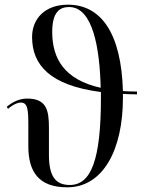

<svg xmlns="http://www.w3.org/2000/svg" viewBox="-20 -790 656 820"><path d="M267 10C423 10 505 -155 505 -371C505 -377 505 -383 505 -389C524 -388 544 -387 565 -387V-399C544 -399 524 -400 505 -401C498 -651 410 -770 270 -770C171 -770 117 -709 117 -632C117 -512 194 -425 411 -397C411 -388 411 -380 411 -371C411 -107 369 0 278 0C217 0 189 -37 189 -129V-244C189 -319 179 -369 96 -369C62 -369 33 -354 9 -334L14 -325C37 -345 57 -352 69 -352C98 -352 101 -322 101 -257V-165C101 -57 145 10 267 10ZM203 -654C203 -737 234 -760 275 -760C377 -760 406 -583 410 -415C254 -450 203 -540 203 -654Z"/></svg>

Font: Noto Serif Display Condensed
Style: Regular
Weight: 400
Width: 3
Designer: Monotype Design Team
Foundry: Monotype Imaging Inc.
Version: Version 2.009